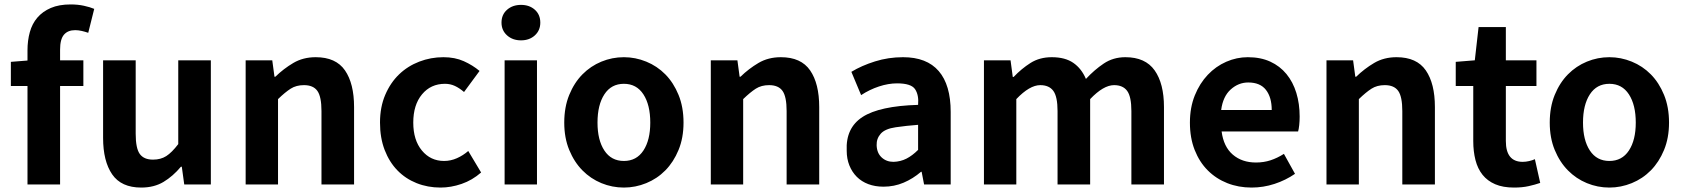

<svg xmlns="http://www.w3.org/2000/svg" viewBox="-20 -832 7592 866"><path d="M378 -684Q364 -689 348.5 -692.5Q333 -696 319 -696Q286 -696 268.5 -675.5Q251 -655 251 -608V-560H356V-444H251V0H104V-444H29V-553L104 -559V-605Q104 -649 114.5 -687Q125 -725 148.5 -752.5Q172 -780 209 -796Q246 -812 299 -812Q331 -812 358.5 -806Q386 -800 405 -792Z M617 14Q527 14 486 -45.5Q445 -105 445 -210V-560H592V-229Q592 -163 610.5 -137.5Q629 -112 670 -112Q705 -112 730 -128Q755 -144 784 -182V-560H931V0H811L800 -80H796Q760 -37 717.5 -11.5Q675 14 617 14Z M1088 -560H1208L1218 -486H1222Q1259 -522 1303 -548Q1347 -574 1404 -574Q1495 -574 1536 -514.5Q1577 -455 1577 -349V0H1430V-331Q1430 -396 1411.5 -422Q1393 -448 1351 -448Q1316 -448 1291 -432Q1266 -416 1234 -385V0H1088Z M1967 14Q1909 14 1859 -6Q1809 -26 1772.5 -63.5Q1736 -101 1715 -155.5Q1694 -210 1694 -279Q1694 -349 1717.5 -404Q1741 -459 1780 -496.5Q1819 -534 1871 -554Q1923 -574 1980 -574Q2032 -574 2072 -556Q2112 -538 2143 -512L2073 -417Q2052 -435 2031.5 -444.5Q2011 -454 1987 -454Q1923 -454 1883.5 -406.5Q1844 -359 1844 -279Q1844 -200 1883 -153Q1922 -106 1983 -106Q2013 -106 2041 -118.5Q2069 -131 2092 -151L2150 -54Q2110 -19 2062 -2.5Q2014 14 1967 14Z M2256 -560H2402V0H2256ZM2330 -650Q2292 -650 2267 -672.5Q2242 -695 2242 -730Q2242 -766 2267 -788Q2292 -810 2330 -810Q2368 -810 2392.5 -788Q2417 -766 2417 -730Q2417 -695 2392.5 -672.5Q2368 -650 2330 -650Z M2794 14Q2741 14 2692.5 -6Q2644 -26 2607 -63.5Q2570 -101 2547.5 -155.5Q2525 -210 2525 -279Q2525 -349 2547.5 -404Q2570 -459 2607 -496.5Q2644 -534 2692.5 -554Q2741 -574 2794 -574Q2846 -574 2895 -554Q2944 -534 2981 -496.5Q3018 -459 3040.5 -404Q3063 -349 3063 -279Q3063 -210 3040.5 -155.5Q3018 -101 2981 -63.5Q2944 -26 2895 -6Q2846 14 2794 14ZM2794 -106Q2851 -106 2882 -153Q2913 -200 2913 -279Q2913 -359 2882 -406.5Q2851 -454 2794 -454Q2737 -454 2706 -406.5Q2675 -359 2675 -279Q2675 -200 2706 -153Q2737 -106 2794 -106Z M3186 -560H3306L3316 -486H3320Q3357 -522 3401 -548Q3445 -574 3502 -574Q3593 -574 3634 -514.5Q3675 -455 3675 -349V0H3528V-331Q3528 -396 3509.5 -422Q3491 -448 3449 -448Q3414 -448 3389 -432Q3364 -416 3332 -385V0H3186Z M3965 10Q3927 10 3896.5 -1.5Q3866 -13 3844.5 -34.5Q3823 -56 3811 -86Q3799 -116 3799 -152Q3794 -255 3870.5 -304.5Q3947 -354 4121 -359Q4125 -403 4107.5 -429.5Q4090 -456 4026 -456Q3987 -456 3944.5 -442Q3902 -428 3864 -403L3820 -508Q3866 -536 3926.5 -555Q3987 -574 4053 -574Q4160 -574 4214 -511.5Q4268 -449 4268 -327V0H4148L4137 -57H4134Q4098 -26 4055.5 -8Q4013 10 3965 10ZM4010 -102Q4042 -103 4068.5 -116.5Q4095 -130 4121 -156V-269Q4068 -265 4020 -258Q3972 -251 3952.5 -229Q3933 -207 3934 -177Q3935 -142 3956.5 -122Q3978 -102 4010 -102Z M4418 -560H4538L4548 -485H4552Q4587 -522 4628 -548Q4669 -574 4724 -574Q4784 -574 4821 -548.5Q4858 -523 4878 -476Q4916 -517 4958.5 -545.5Q5001 -574 5056 -574Q5146 -574 5188 -514.5Q5230 -455 5230 -349V0H5083V-331Q5083 -396 5064 -422Q5045 -448 5005 -448Q4957 -448 4897 -385V0H4750V-331Q4750 -396 4731 -422Q4712 -448 4672 -448Q4624 -448 4564 -385V0H4418Z M5625 14Q5566 14 5515.5 -6Q5465 -26 5427.5 -63.5Q5390 -101 5368.5 -155.5Q5347 -210 5347 -279Q5347 -347 5369 -401.5Q5391 -456 5427.5 -494.5Q5464 -533 5511 -553.5Q5558 -574 5608 -574Q5666 -574 5709.5 -554Q5753 -534 5782.5 -498Q5812 -462 5827 -413Q5842 -364 5842 -306Q5842 -286 5840 -267.5Q5838 -249 5835 -239H5490Q5499 -170 5540.5 -134.5Q5582 -99 5645 -99Q5680 -99 5710.5 -109Q5741 -119 5771 -138L5821 -48Q5779 -19 5728.5 -2.5Q5678 14 5625 14ZM5716 -336Q5716 -393 5690 -426.5Q5664 -460 5610 -460Q5566 -460 5531 -428.5Q5496 -397 5488 -336Z M5963 -560H6083L6093 -486H6097Q6134 -522 6178 -548Q6222 -574 6279 -574Q6370 -574 6411 -514.5Q6452 -455 6452 -349V0H6305V-331Q6305 -396 6286.5 -422Q6268 -448 6226 -448Q6191 -448 6166 -432Q6141 -416 6109 -385V0H5963Z M6809 14Q6759 14 6724 -1Q6689 -16 6667 -43.5Q6645 -71 6635 -110Q6625 -149 6625 -196V-444H6546V-553L6632 -560L6649 -710H6772V-560H6910V-444H6772V-196Q6772 -102 6848 -102Q6862 -102 6877 -105.5Q6892 -109 6903 -114L6927 -7Q6904 1 6875 7.5Q6846 14 6809 14Z M7239 14Q7186 14 7137.5 -6Q7089 -26 7052 -63.5Q7015 -101 6992.5 -155.5Q6970 -210 6970 -279Q6970 -349 6992.5 -404Q7015 -459 7052 -496.5Q7089 -534 7137.5 -554Q7186 -574 7239 -574Q7291 -574 7340 -554Q7389 -534 7426 -496.5Q7463 -459 7485.5 -404Q7508 -349 7508 -279Q7508 -210 7485.5 -155.5Q7463 -101 7426 -63.5Q7389 -26 7340 -6Q7291 14 7239 14ZM7239 -106Q7296 -106 7327 -153Q7358 -200 7358 -279Q7358 -359 7327 -406.5Q7296 -454 7239 -454Q7182 -454 7151 -406.5Q7120 -359 7120 -279Q7120 -200 7151 -153Q7182 -106 7239 -106Z"/></svg>

Font: SpoqaHanSansJP-Bold
Style: Regular
Weight: 700
Designer: [Source Han Sans]
Ryoko NISHIZUKA  (kana & ideographs); Paul D. Hunt (Latin, Greek & Cyrillic); Wenlong ZHANG  (bopomofo
Foundry: Spoqa (http://bi.spoqa.com)
Version: Version 1.002.20150607